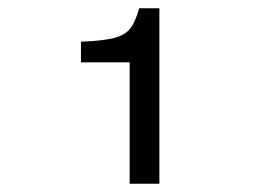

<svg xmlns="http://www.w3.org/2000/svg" viewBox="-20 -719 658 465"><path d="M294 -274V-568H176V-618Q231 -620 258 -627.5Q285 -635 297 -652Q309 -669 317 -699H366V-274Z"/></svg>

Font: Fragment Mono
Style: Regular
Weight: 400
Monospace: yes
Designer: Wei Huang based on Nimbus Sans by URW Studio, based on Helvetica by Max Miedinger.
Foundry: Wei Huang
Version: Version 1.021; ttfautohint (v1.8.4.7-5d5b)